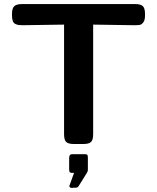

<svg xmlns="http://www.w3.org/2000/svg" viewBox="-20 -708 773 944"><path d="M320 69Q320 50 335 50H396Q406 50 409 53Q412 56 412 66V125Q412 129 411.5 131.5Q411 134 410 136.5Q409 139 405.5 144.5Q402 150 398.5 156Q395 162 387 174.5Q379 187 371 200Q366 208 364.5 210Q363 212 359 213.5Q355 215 349 215H339Q338 215 337 215.5Q336 216 335 216Q321 216 321 206Q321 204 344 142H334Q326 142 323 138.5Q320 135 320 123ZM39 -632V-640Q39 -667 50 -677.5Q61 -688 88 -688H644Q673 -688 683 -677Q693 -666 693 -640V-632Q693 -609 684.5 -598Q676 -587 667 -585.5Q658 -584 640 -584Q618 -584 539 -585.5Q460 -587 438 -587V-48Q438 -21 428 -10.5Q418 0 390 0H343Q315 0 305 -10.5Q295 -21 295 -48V-587Q136 -584 92 -584Q78 -584 71.5 -585Q65 -586 56 -590Q47 -594 43 -604.5Q39 -615 39 -632Z"/></svg>

Font: CMU Sans Serif
Style: Bold
Weight: 700
Version: Version 0.7.0